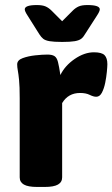

<svg xmlns="http://www.w3.org/2000/svg" viewBox="-20 -738 445 760"><path d="M127 2Q91 2 74.5 -7.5Q58 -17 58 -36V-349Q58 -396 55.5 -421Q53 -446 50.5 -459Q48 -472 48 -483Q48 -500 70 -508Q92 -516 120 -519Q148 -522 168 -522Q186 -522 195.5 -516Q205 -510 209.5 -492.5Q214 -475 219 -441Q237 -478 275.5 -504.5Q314 -531 352 -531Q383 -531 394 -519.5Q405 -508 405 -484Q405 -475 403 -454Q401 -433 396.5 -410.5Q392 -388 383.5 -371.5Q375 -355 361 -355Q350 -355 335 -362.5Q320 -370 297 -370Q250 -370 226 -330V-36Q226 -17 209.5 -7.5Q193 2 157 2ZM326 -718Q375 -718 375 -701Q375 -693 363 -675L316 -602Q310 -591 301.5 -584.5Q293 -578 276 -575Q259 -572 226 -572Q193 -572 176 -575Q159 -578 151 -584.5Q143 -591 136 -602L90 -675Q78 -693 78 -701Q78 -718 126 -718Q148 -718 160.5 -712.5Q173 -707 184 -696L226 -654L268 -696Q279 -707 291.5 -712.5Q304 -718 326 -718Z"/></svg>

Font: Asap Semi Expanded ExtraBold
Style: Regular
Weight: 800
Width: 6
Designer: Pablo Cosgaya
Foundry: Omnibus-Type
Version: Version 3.001; ttfautohint (v1.8.4.7-5d5b)